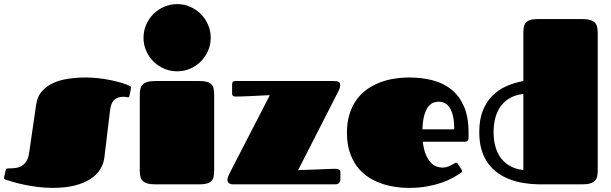

<svg xmlns="http://www.w3.org/2000/svg" viewBox="-22 -892 2957 929"><path d="M393.1 -517.1Q424.3 -517.1 455.6 -513.4Q486.8 -509.8 514.9 -503.9Q543 -498 566.2 -491Q589.4 -483.9 604 -477.1Q606.4 -476.1 609.1 -474.1Q611.8 -472.2 611.8 -466.8Q611.8 -465.3 611.3 -462.9Q610.8 -460.4 610.4 -458L604.5 -429.2Q603.5 -423.3 601.8 -422.1Q600.1 -420.9 598.6 -420.9Q596.2 -420.9 589.4 -422.4Q582.5 -423.8 574.7 -423.8Q546.9 -423.8 530.8 -408.9Q514.6 -394 510.3 -356.9L482.9 -128.9Q479 -98.6 462.6 -72.3Q446.3 -45.9 415.5 -25.9Q384.8 -5.9 339.6 5.6Q294.4 17.1 233.9 17.1Q195.8 17.1 159.7 12.5Q123.5 7.8 93 1.2Q62.5 -5.4 39.8 -12Q17.1 -18.6 5.9 -22.5Q2 -23.4 -0.2 -25.1Q-2.4 -26.9 -2.4 -30.8Q-2.4 -32.7 -2 -35.2Q-1.5 -37.6 -0.5 -41L5.4 -68.4Q6.3 -72.3 8.8 -74.7Q11.2 -77.1 17.6 -77.1Q33.7 -77.1 50 -78.9Q66.4 -80.6 80.3 -87.9Q94.2 -95.2 104.7 -110.4Q115.2 -125.5 119.1 -152.8L153.3 -388.2Q158.7 -425.3 180.7 -450.2Q202.6 -475.1 235.1 -490Q267.6 -504.9 308.6 -511Q349.6 -517.1 393.1 -517.1Z M654.3 -432.1Q654.3 -448.7 657.2 -461.7Q660.2 -474.6 668.5 -482.9Q676.8 -491.2 691.4 -495.6Q706.1 -500 729.5 -500H943.4Q965.8 -500 979.7 -495.8Q993.7 -491.7 1001.5 -483.4Q1009.3 -475.1 1011.7 -462.4Q1014.2 -449.7 1014.2 -432.1V-66.9Q1014.2 -50.3 1011.7 -37.8Q1009.3 -25.4 1001.5 -16.8Q993.7 -8.3 979.7 -4.2Q965.8 0 943.4 0H729.5Q706.1 0 691.4 -4.4Q676.8 -8.8 668.5 -17.1Q660.2 -25.4 657.2 -38.1Q654.3 -50.8 654.3 -67.9ZM672.4 -709Q672.4 -742.7 685.3 -772.5Q698.2 -802.2 720.2 -824.2Q742.2 -846.2 772 -859.1Q801.8 -872.1 835.4 -872.1Q868.7 -872.1 898.2 -859.1Q927.7 -846.2 949.7 -824.2Q971.7 -802.2 984.6 -772.5Q997.6 -742.7 997.6 -709Q997.6 -675.8 984.6 -646.2Q971.7 -616.7 949.7 -594.7Q927.7 -572.8 898.2 -559.8Q868.7 -546.9 835.4 -546.9Q801.8 -546.9 772 -559.8Q742.2 -572.8 720.2 -594.7Q698.2 -616.7 685.3 -646.2Q672.4 -675.8 672.4 -709Z M1101.1 -483.9Q1101.1 -492.2 1104.5 -496.1Q1107.9 -500 1119.1 -500H1590.8Q1609.4 -500 1616.7 -495.6Q1624 -491.2 1624 -480Q1624 -466.3 1615.2 -450.2L1420.4 -68.8Q1465.8 -70.3 1503.4 -71.8Q1519.5 -72.3 1535.4 -73Q1551.3 -73.7 1564.9 -74.2Q1578.6 -74.7 1588.4 -75Q1598.1 -75.2 1602.1 -75.2Q1610.4 -75.2 1617.7 -72Q1625 -68.8 1625 -59.1V-23.9Q1625 -15.1 1619.4 -7.6Q1613.8 0 1597.2 0H1106.4Q1092.3 0 1085.4 -6.1Q1078.6 -12.2 1078.6 -20Q1078.6 -29.8 1082.3 -39.1Q1085.9 -48.3 1094.2 -64L1283.7 -431.6Q1245.6 -429.7 1212.9 -428.2Q1198.7 -427.2 1184.6 -426.8Q1170.4 -426.3 1157.5 -425.8Q1144.5 -425.3 1134.3 -425Q1124 -424.8 1118.2 -424.8Q1112.3 -424.8 1106.7 -427.5Q1101.1 -430.2 1101.1 -439.9Z M2118.2 -81.1Q2131.3 -81.1 2142.1 -84.7Q2152.8 -88.4 2161.4 -92.8Q2169.9 -97.2 2175.5 -100.8Q2181.2 -104.5 2184.1 -104.5Q2188.5 -104.5 2190.2 -103Q2191.9 -101.6 2194.3 -97.7L2211.4 -71.3Q2213.9 -67.4 2213.9 -64.5Q2213.9 -61 2211.9 -59.1Q2210 -57.1 2208 -55.7Q2191.9 -44.4 2168.5 -31.5Q2145 -18.6 2114 -7.8Q2083 2.9 2043.9 10Q2004.9 17.1 1958 17.1Q1921.4 17.1 1884.8 11.2Q1848.1 5.4 1814.7 -7.3Q1781.2 -20 1752.4 -40.5Q1723.6 -61 1702.4 -90.8Q1681.2 -120.6 1668.9 -159.9Q1656.7 -199.2 1656.7 -250Q1656.7 -299.8 1668.9 -339.1Q1681.2 -378.4 1702.4 -408.2Q1723.6 -438 1752.4 -458.7Q1781.2 -479.5 1814.7 -492.4Q1848.1 -505.4 1884.8 -511.2Q1921.4 -517.1 1958 -517.1Q2019 -517.1 2071.5 -503.4Q2124 -489.7 2162.6 -458.5Q2201.2 -427.2 2223.1 -376.5Q2245.1 -325.7 2245.1 -252V-224.6Q2245.1 -215.8 2240.7 -210.9Q2236.3 -206.1 2226.1 -206.1H2023.9Q2027.8 -169.9 2037.8 -145.8Q2047.9 -121.6 2060.8 -107.2Q2073.7 -92.8 2088.9 -86.9Q2104 -81.1 2118.2 -81.1ZM2175.8 -266.1Q2175.8 -305.2 2169.7 -330.8Q2163.6 -356.4 2153.3 -371.8Q2143.1 -387.2 2129.2 -393.6Q2115.2 -399.9 2100.1 -399.9Q2088.9 -399.9 2075.7 -395.5Q2062.5 -391.1 2051 -377Q2039.6 -362.8 2031.5 -336.4Q2023.4 -310.1 2022 -266.1Z M2870.1 -67.9Q2870.1 -50.8 2867.2 -38.1Q2864.3 -25.4 2856 -17.1Q2847.7 -8.8 2833 -4.4Q2818.4 0 2794.9 0H2581.5Q2545.9 -1 2511 -6.6Q2476.1 -12.2 2444.6 -24.2Q2413.1 -36.1 2386 -55.4Q2358.9 -74.7 2339.1 -102.3Q2319.3 -129.9 2308.1 -167.2Q2296.9 -204.6 2296.9 -252.9Q2296.9 -313 2314 -356.2Q2331.1 -399.4 2360.4 -428.7Q2389.6 -458 2428.5 -475.1Q2467.3 -492.2 2510.3 -500V-731.4Q2510.3 -748.5 2512.7 -761.5Q2515.1 -774.4 2522.9 -783Q2530.8 -791.5 2544.4 -795.7Q2558.1 -799.8 2581.1 -799.8H2794.9Q2818.4 -799.8 2833 -795.4Q2847.7 -791 2856 -782.7Q2864.3 -774.4 2867.2 -761.5Q2870.1 -748.5 2870.1 -731.9ZM2366.2 -252.4Q2366.2 -216.3 2374.5 -184.8Q2382.8 -153.3 2400.1 -129.2Q2417.5 -105 2444.8 -89.4Q2472.2 -73.7 2510.3 -69.3V-437.5Q2472.2 -433.1 2444.8 -417.2Q2417.5 -401.4 2400.1 -377Q2382.8 -352.5 2374.5 -320.8Q2366.2 -289.1 2366.2 -252.4Z"/></svg>

Font: Fascinate Cyrillic
Style: Regular
Weight: 900
Designer: Denis Ignatov
Foundry: Astigmatic (AOETI)
Version: Version 1.00 November 30, 2018, initial release